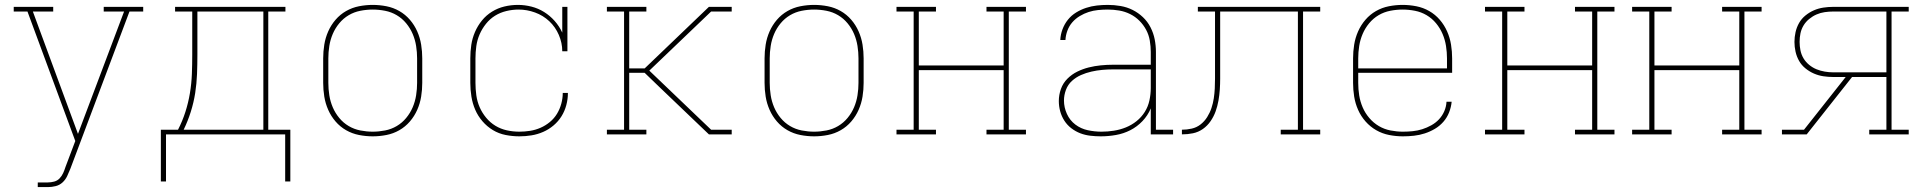

<svg xmlns="http://www.w3.org/2000/svg" viewBox="-20 -548 7840 783"><path d="M134 215V196H175Q188 196 201 192.5Q214 189 223 179.5Q232 170 237.5 158Q243 146 247 133L287 27L92 -501H36V-520H197V-501H114L298 -2L486 -501H403V-520H564V-501H508L267 140Q261 155 254 170Q247 185 235 196Q223 207 207 211Q191 215 175 215Z M636 192V-19H706Q724 -54 736 -91.5Q748 -129 754.5 -168Q761 -207 762.5 -246.5Q764 -286 764 -325V-501H694V-520H1144V-501H1074V-19H1164V192H1143V0H657V192ZM1054 -19V-501H785V-325Q785 -286 783.5 -246.5Q782 -207 776 -168.5Q770 -130 758 -92Q746 -54 729 -19Z M1500 8Q1472 8 1444 2.5Q1416 -3 1391.5 -17Q1367 -31 1348.5 -52.5Q1330 -74 1318.5 -100Q1307 -126 1302.5 -154Q1298 -182 1298 -210V-310Q1298 -338 1302.5 -366Q1307 -394 1318.5 -420Q1330 -446 1348.5 -467.5Q1367 -489 1391.5 -503Q1416 -517 1444 -522.5Q1472 -528 1500 -528Q1528 -528 1556 -522.5Q1584 -517 1608.5 -503Q1633 -489 1651.5 -467.5Q1670 -446 1681.5 -420Q1693 -394 1697.5 -366Q1702 -338 1702 -310V-210Q1702 -182 1697.5 -154Q1693 -126 1681.5 -100Q1670 -74 1651.5 -52.5Q1633 -31 1608.5 -17Q1584 -3 1556 2.5Q1528 8 1500 8ZM1500 -11Q1525 -11 1550.5 -16Q1576 -21 1598 -34Q1620 -47 1636.5 -67Q1653 -87 1663 -110.5Q1673 -134 1677 -159.5Q1681 -185 1681 -210V-310Q1681 -335 1677 -360.5Q1673 -386 1663 -409.5Q1653 -433 1636.5 -453Q1620 -473 1598 -486Q1576 -499 1550.5 -504Q1525 -509 1500 -509Q1475 -509 1449.5 -504Q1424 -499 1402 -486Q1380 -473 1363.5 -453Q1347 -433 1337 -409.5Q1327 -386 1323 -360.5Q1319 -335 1319 -310V-210Q1319 -185 1323 -159.5Q1327 -134 1337 -110.5Q1347 -87 1363.5 -67Q1380 -47 1402 -34Q1424 -21 1449.5 -16Q1475 -11 1500 -11Z M2098 8Q2070 8 2042 2.5Q2014 -3 1990 -17.5Q1966 -32 1947.5 -53.5Q1929 -75 1918 -100.5Q1907 -126 1902.5 -154Q1898 -182 1898 -210V-310Q1898 -338 1902 -365Q1906 -392 1917 -417.5Q1928 -443 1945.5 -464.5Q1963 -486 1986.5 -500.5Q2010 -515 2037 -521.5Q2064 -528 2092 -528Q2120 -528 2147.5 -521Q2175 -514 2199 -499Q2223 -484 2242 -462.5Q2261 -441 2273 -415V-520H2294V-339H2273Q2273 -373 2259 -405.5Q2245 -438 2220 -461.5Q2195 -485 2162 -497Q2129 -509 2095 -509Q2070 -509 2045 -503Q2020 -497 1999 -484Q1978 -471 1962 -451Q1946 -431 1936 -408Q1926 -385 1922.5 -360Q1919 -335 1919 -310V-210Q1919 -185 1922.5 -159.5Q1926 -134 1936 -111Q1946 -88 1962.5 -68Q1979 -48 2000.5 -35Q2022 -22 2047 -16.5Q2072 -11 2098 -11Q2120 -11 2142 -14.5Q2164 -18 2184.5 -27Q2205 -36 2222.5 -50.5Q2240 -65 2251.5 -84Q2263 -103 2269 -125Q2275 -147 2275 -169H2296Q2296 -144 2289.5 -119.5Q2283 -95 2270 -74Q2257 -53 2237.5 -36.5Q2218 -20 2195 -10Q2172 0 2147.5 4Q2123 8 2098 8Z M2455 0V-19H2525V-501H2455V-520H2616V-501H2546V-269H2609L2871 -520H2964V-501H2880L2628 -260L2880 -19H2964V0H2871L2666 -196L2609 -251H2546V-19H2616V0Z M3300 8Q3272 8 3244 2.5Q3216 -3 3191.5 -17Q3167 -31 3148.5 -52.5Q3130 -74 3118.5 -100Q3107 -126 3102.5 -154Q3098 -182 3098 -210V-310Q3098 -338 3102.5 -366Q3107 -394 3118.5 -420Q3130 -446 3148.5 -467.5Q3167 -489 3191.5 -503Q3216 -517 3244 -522.5Q3272 -528 3300 -528Q3328 -528 3356 -522.5Q3384 -517 3408.5 -503Q3433 -489 3451.5 -467.5Q3470 -446 3481.5 -420Q3493 -394 3497.5 -366Q3502 -338 3502 -310V-210Q3502 -182 3497.5 -154Q3493 -126 3481.5 -100Q3470 -74 3451.5 -52.5Q3433 -31 3408.5 -17Q3384 -3 3356 2.5Q3328 8 3300 8ZM3300 -11Q3325 -11 3350.5 -16Q3376 -21 3398 -34Q3420 -47 3436.5 -67Q3453 -87 3463 -110.5Q3473 -134 3477 -159.5Q3481 -185 3481 -210V-310Q3481 -335 3477 -360.5Q3473 -386 3463 -409.5Q3453 -433 3436.5 -453Q3420 -473 3398 -486Q3376 -499 3350.5 -504Q3325 -509 3300 -509Q3275 -509 3249.5 -504Q3224 -499 3202 -486Q3180 -473 3163.5 -453Q3147 -433 3137 -409.5Q3127 -386 3123 -360.5Q3119 -335 3119 -310V-210Q3119 -185 3123 -159.5Q3127 -134 3137 -110.5Q3147 -87 3163.5 -67Q3180 -47 3202 -34Q3224 -21 3249.5 -16Q3275 -11 3300 -11Z M3636 0V-19H3706V-501H3636V-520H3797V-501H3727V-281H4073V-501H4003V-520H4164V-501H4094V-19H4164V0H4003V-19H4073V-262H3727V-19H3797V0Z M4469 8Q4448 8 4426.5 5.5Q4405 3 4385.5 -4.5Q4366 -12 4349 -25Q4332 -38 4320.5 -56Q4309 -74 4303.5 -94.5Q4298 -115 4298 -136Q4298 -161 4306.5 -185Q4315 -209 4333 -227Q4351 -245 4373.5 -256Q4396 -267 4420 -273Q4444 -279 4469 -281.5Q4494 -284 4519 -284H4673V-336Q4673 -359 4669 -382.5Q4665 -406 4654 -426.5Q4643 -447 4626.5 -463.5Q4610 -480 4589 -490.5Q4568 -501 4544.5 -505Q4521 -509 4498 -509Q4478 -509 4458 -507Q4438 -505 4419.5 -499Q4401 -493 4383.5 -482.5Q4366 -472 4353 -457Q4340 -442 4333 -423Q4326 -404 4325 -385H4304Q4305 -407 4313 -428.5Q4321 -450 4335 -467.5Q4349 -485 4368.5 -497Q4388 -509 4409.5 -516Q4431 -523 4453 -525.5Q4475 -528 4498 -528Q4524 -528 4550 -523.5Q4576 -519 4599 -507.5Q4622 -496 4641 -478Q4660 -460 4672 -436.5Q4684 -413 4689 -387.5Q4694 -362 4694 -336V-19H4764V0H4673V-106Q4661 -77 4639 -54Q4617 -31 4589.5 -17Q4562 -3 4531 2.5Q4500 8 4469 8ZM4472 -11Q4497 -11 4522.5 -15Q4548 -19 4571.5 -28.5Q4595 -38 4615 -54Q4635 -70 4648.5 -91.5Q4662 -113 4667.5 -138.5Q4673 -164 4673 -189V-265H4519Q4497 -265 4475 -263Q4453 -261 4431 -256Q4409 -251 4388.5 -242Q4368 -233 4351.5 -218Q4335 -203 4327 -181.5Q4319 -160 4319 -138Q4319 -110 4331 -83.5Q4343 -57 4365.5 -40Q4388 -23 4416 -17Q4444 -11 4472 -11Z M4800 0V-19Q4820 -19 4840 -23.5Q4860 -28 4876 -40.5Q4892 -53 4903 -70.5Q4914 -88 4920.5 -107.5Q4927 -127 4930 -147Q4933 -167 4934 -187Q4935 -207 4935 -227.5Q4935 -248 4935 -268V-501H4865V-520H5364V-501H5294V-19H5364V0H5203V-19H5273V-501H4956V-273Q4956 -250 4956 -227.5Q4956 -205 4954.5 -182.5Q4953 -160 4949 -137.5Q4945 -115 4937.5 -94Q4930 -73 4917 -54Q4904 -35 4885.5 -22Q4867 -9 4845 -4.5Q4823 0 4800 0Z M5701 8Q5673 8 5645 2.5Q5617 -3 5592.5 -17Q5568 -31 5549 -52.5Q5530 -74 5518.5 -100Q5507 -126 5502.5 -154Q5498 -182 5498 -210V-310Q5498 -338 5502.5 -366Q5507 -394 5518.5 -420Q5530 -446 5548.5 -467.5Q5567 -489 5591.5 -503Q5616 -517 5644 -522.5Q5672 -528 5700 -528Q5728 -528 5756 -522.5Q5784 -517 5808.5 -503Q5833 -489 5851.5 -467.5Q5870 -446 5881.5 -420Q5893 -394 5897.5 -366Q5902 -338 5902 -310V-251H5519V-210Q5519 -184 5523 -159Q5527 -134 5537 -110.5Q5547 -87 5564 -67Q5581 -47 5603 -34Q5625 -21 5650.5 -16Q5676 -11 5701 -11Q5721 -11 5741 -13Q5761 -15 5780 -21Q5799 -27 5817 -37Q5835 -47 5848.5 -61.5Q5862 -76 5870 -94.5Q5878 -113 5879 -133H5900Q5898 -111 5889.5 -89.5Q5881 -68 5866 -51Q5851 -34 5831.5 -22.5Q5812 -11 5790.5 -4Q5769 3 5746.5 5.5Q5724 8 5701 8ZM5519 -269H5881V-310Q5881 -335 5877 -360.5Q5873 -386 5863 -409.5Q5853 -433 5836.5 -453Q5820 -473 5798 -486Q5776 -499 5750.5 -504Q5725 -509 5700 -509Q5675 -509 5649.5 -504Q5624 -499 5602 -486Q5580 -473 5563.5 -453Q5547 -433 5537 -409.5Q5527 -386 5523 -360.5Q5519 -335 5519 -310Z M6036 0V-19H6106V-501H6036V-520H6197V-501H6127V-281H6473V-501H6403V-520H6564V-501H6494V-19H6564V0H6403V-19H6473V-262H6127V-19H6197V0Z M6636 0V-19H6706V-501H6636V-520H6797V-501H6727V-281H7073V-501H7003V-520H7164V-501H7094V-19H7164V0H7003V-19H7073V-262H6727V-19H6797V0Z M7247 0V-19H7337L7507 -234H7456Q7436 -234 7416 -237Q7396 -240 7377.5 -248Q7359 -256 7343 -269Q7327 -282 7317 -299.5Q7307 -317 7302.5 -337Q7298 -357 7298 -377Q7298 -397 7302.5 -417Q7307 -437 7317 -454.5Q7327 -472 7343 -485Q7359 -498 7377.5 -506Q7396 -514 7416 -517Q7436 -520 7456 -520H7764V-501H7694V-19H7764V0H7603V-19H7673V-234H7533L7348 0ZM7456 -253H7673V-501H7456Q7439 -501 7421.5 -498.5Q7404 -496 7388 -489Q7372 -482 7358 -470.5Q7344 -459 7335 -444Q7326 -429 7322.5 -412Q7319 -395 7319 -377Q7319 -360 7322.5 -342.5Q7326 -325 7335 -310Q7344 -295 7358 -283.5Q7372 -272 7388 -265.5Q7404 -259 7421.5 -256Q7439 -253 7456 -253Z"/></svg>

Font: Iosevka Etoile Thin
Style: Regular
Weight: 100
Designer: Belleve Invis
Foundry: Belleve Invis
Version: Version 22.1.2; ttfautohint (v1.8.4)